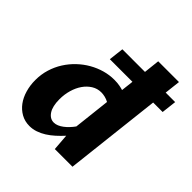

<svg xmlns="http://www.w3.org/2000/svg" viewBox="-206 -941 1111 1111"><g transform="rotate(45 349.5 -386.0)"><path d="M266.6 -684.6H451.7L462.4 -782.2H632.3L621.1 -684.6H698.7L688 -592.8H610.4L543 0H398.4L390.6 -101.1Q369.1 -77.6 346.7 -57.4Q324.2 -37.1 300.5 -22.2Q276.9 -7.3 251.7 1.2Q226.6 9.8 200.2 9.8Q162.1 9.8 131.6 -7.3Q101.1 -24.4 79.8 -53.2Q58.6 -82 47.4 -120.6Q36.1 -159.2 36.1 -202.6Q36.1 -249.5 49.1 -291.7Q62 -334 85 -370.1Q107.9 -406.2 138.7 -435.3Q169.4 -464.4 205.3 -484.9Q241.2 -505.4 280.3 -516.4Q319.3 -527.3 358.4 -527.3Q383.3 -527.3 402.6 -523.7Q421.9 -520 432.1 -516.6L440.9 -592.8H255.9ZM419.4 -406.2Q404.3 -414.6 387.9 -418.5Q371.6 -422.4 356.9 -422.4Q325.2 -422.4 298.8 -406Q272.5 -389.6 253.4 -362.3Q234.4 -335 223.9 -298.8Q213.4 -262.7 213.4 -223.1Q213.4 -165.5 233.6 -134.8Q253.9 -104 285.6 -104Q299.8 -104 314.2 -110.1Q328.6 -116.2 342.5 -126.7Q356.4 -137.2 369.6 -151.1Q382.8 -165 394 -180.7Z"/></g></svg>

Font: Proza Libre
Style: Bold Italic
Weight: 700
Designer: Jasper de Waard
Foundry: Jasper de Waard
Version: Version 1.000; ttfautohint (v1.4.1.8-43bc)